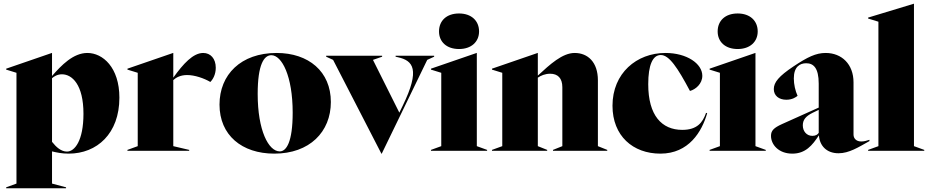

<svg xmlns="http://www.w3.org/2000/svg" viewBox="-20 -806 4972 1026"><path d="M13 200H333V195L258 175V3C283 9 311 15 347 15C498 15 618 -92 618 -284C618 -446 529 -523 447 -523C371 -523 308 -457 258 -400V-523H257L13 -439V-434L68 -417V175L13 195ZM258 -48V-388C268 -397 286 -409 311 -409C365 -409 426 -354 426 -198C426 -54 379 4 338 4C307 4 281 -19 258 -48Z M661 0H991V-5L906 -25V-378C921 -392 945 -405 980 -405C1020 -405 1070 -388 1104 -368C1118 -382 1133 -408 1133 -444C1133 -493 1105 -523 1066 -523C1012 -523 960 -466 906 -391V-523H905L661 -439V-434L716 -417V-25L661 -5Z M1446 15C1634 15 1748 -101 1748 -261C1748 -424 1629 -523 1458 -523C1267 -523 1153 -407 1153 -247C1153 -84 1272 15 1446 15ZM1357 -304C1357 -462 1391 -511 1430 -511C1486 -511 1544 -400 1544 -204C1544 -46 1510 3 1475 3C1415 3 1357 -109 1357 -304Z M2018 15H2020L2263 -486L2300 -503V-508H2094V-503L2107 -500C2187 -482 2227 -436 2132 -241L2114 -204L1973 -486L2022 -503V-508H1723V-503L1760 -486Z M2283 0H2583V-5L2528 -25V-523H2527L2283 -439V-434L2338 -417V-25L2283 -5ZM2326 -638C2326 -583 2366 -544 2433 -544C2499 -544 2540 -583 2540 -638C2540 -695 2499 -734 2433 -734C2366 -734 2326 -695 2326 -638Z M2609 0H2904V-5L2854 -25V-391C2870 -402 2893 -412 2920 -412C2960 -412 2985 -389 2985 -340V-25L2935 -5V0H3225V-5L3175 -25V-377C3175 -474 3121 -523 3051 -523C2985 -523 2919 -462 2854 -402V-523H2853L2609 -439V-434L2664 -417V-25L2609 -5Z M3509 15C3661 15 3731 -103 3759 -201L3753 -203C3735 -151 3705 -112 3626 -112C3516 -112 3444 -189 3444 -356C3444 -459 3468 -512 3511 -512C3556 -512 3601 -444 3667 -320C3697 -328 3733 -358 3733 -401C3733 -466 3650 -523 3536 -523C3382 -523 3253 -415 3253 -241C3253 -80 3362 15 3509 15Z M3772 0H4072V-5L4017 -25V-523H4016L3772 -439V-434L3827 -417V-25L3772 -5ZM3815 -638C3815 -583 3855 -544 3922 -544C3988 -544 4029 -583 4029 -638C4029 -695 3988 -734 3922 -734C3855 -734 3815 -695 3815 -638Z M4214 15C4284 15 4321 -29 4356 -83C4360 -27 4397 13 4461 13C4517 13 4567 -19 4626 -52V-59C4610 -54 4599 -50 4582 -50C4556 -50 4541 -66 4541 -87V-366C4541 -463 4478 -523 4392 -523C4340 -523 4295 -501 4220 -451C4142 -399 4115 -366 4115 -330C4115 -295 4142 -273 4182 -273C4214 -273 4234 -287 4242 -294C4230 -320 4222 -355 4222 -387C4222 -450 4255 -468 4288 -468C4327 -468 4355 -443 4355 -359V-231L4159 -143C4115 -123 4100 -108 4100 -80C4100 -33 4141 15 4214 15ZM4270 -136C4270 -166 4286 -185 4322 -203L4355 -219V-96C4349 -87 4339 -80 4321 -80C4291 -80 4270 -104 4270 -136Z M4619 0H4919V-5L4864 -25V-786H4863L4619 -712V-707L4674 -690V-25L4619 -5Z"/></svg>

Font: Nyght Serif Dark
Style: Regular
Weight: 800
Designer: Maksym Kobuzan
Version: Version 0.410;Glyphs 3.1.2 (3151)